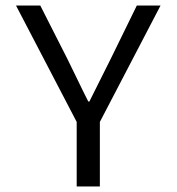

<svg xmlns="http://www.w3.org/2000/svg" viewBox="-20 -676 640 696"><path d="M258 0H342V-234L562 -656H476L381 -462C356 -411 330 -361 304 -308H300C273 -361 250 -411 225 -461L126 -656H38L258 -234Z"/></svg>

Font: Hasklig
Style: Regular
Weight: 400
Monospace: yes
Designer: Paul D. Hunt, Teo Tuominen
Foundry: Adobe Systems Incorporated
Version: Version 2.030;PS 1.0;hotconv 16.6.51;makeotf.lib2.5.65220